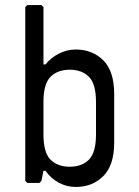

<svg xmlns="http://www.w3.org/2000/svg" viewBox="-20 -724 552 760"><path d="M88 0 80 -8V-696L88 -704H144L152 -696V-469H160Q181 -495 212.5 -511.5Q244 -528 280 -528Q346 -528 389 -485Q432 -442 432 -352V-160Q432 -70 389 -27Q346 16 280 16Q244 16 212.5 -1Q181 -18 160 -48H152L144 -8L136 0ZM256 -64Q304 -64 332 -92Q360 -120 360 -192V-320Q360 -392 332 -420Q304 -448 256 -448Q208 -448 180 -420Q152 -392 152 -320V-192Q152 -120 180 -92Q208 -64 256 -64Z"/></svg>

Font: Hasubi Mono
Style: Regular
Weight: 400
Designer: Eli Heuer
Foundry: Eli Heuer
Version: Version 1.000